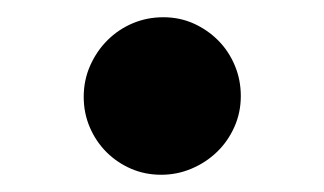

<svg xmlns="http://www.w3.org/2000/svg" viewBox="-20 -195 380 225"><path d="M168.9 9.8Q149.9 9.8 133.5 2.7Q117.2 -4.4 104.7 -16.8Q92.3 -29.3 85.2 -45.9Q78.1 -62.5 78.1 -81.5Q78.1 -101.1 85.7 -118.2Q93.3 -135.3 106 -147.9Q118.7 -160.6 135.5 -167.7Q152.3 -174.8 171.4 -174.8Q190.4 -174.8 206.8 -167.5Q223.1 -160.2 235.6 -147.7Q248 -135.3 255.1 -118.4Q262.2 -101.6 262.2 -82.5Q262.2 -63 254.6 -46.1Q247.1 -29.3 234.1 -16.8Q221.2 -4.4 204.3 2.7Q187.5 9.8 168.9 9.8Z"/></svg>

Font: Proza Libre
Style: SemiBold
Weight: 600
Designer: Jasper de Waard
Foundry: Jasper de Waard
Version: Version 1.000; ttfautohint (v1.4.1.8-43bc) -l 8 -r 50 -G 200